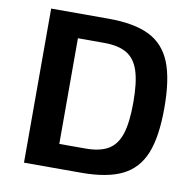

<svg xmlns="http://www.w3.org/2000/svg" viewBox="-79 -780 868 859"><g transform="rotate(10 355.5 -350.0)"><path d="M85 -700H345Q463 -700 531.5 -666Q600 -632 630.5 -556.5Q661 -481 661 -350Q661 -219 630.5 -143.5Q600 -68 531.5 -34Q463 0 345 0H85ZM345 -110Q411 -110 449 -133Q487 -156 503.5 -208Q520 -260 520 -350Q520 -440 503.5 -492Q487 -544 449 -567Q411 -590 345 -590H226V-110Z"/></g></svg>

Font: KoHo
Style: Bold
Weight: 700
Designer: Cadson Demak & Katatrad Team
Foundry: Cadson Demak Co.,Ltd.
Version: Version 1.000; ttfautohint (v1.6)